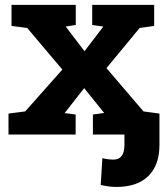

<svg xmlns="http://www.w3.org/2000/svg" viewBox="-20 -548 684 782"><path d="M14.6 0V-85.4L82.5 -94.2L233.9 -264.6L90.8 -434.1L26.9 -442.4V-528.3H288.6V-446.3L247.6 -439.9L324.2 -339.4L400.9 -439.9L355.5 -446.3V-528.3H607.9V-442.4L548.8 -434.1L413.6 -270.5L564.5 -94.2L629.4 -85.4V0H358.4V-81.5L404.3 -87.9L322.8 -189L243.2 -87.4L288.1 -81.5V0ZM454.1 213.4Q422.9 213.4 390.1 205.1L397 96.2Q421.4 102.1 441.4 102.1Q486.8 102.1 486.8 42.5V-43H629.4V42.5Q629.4 124.5 584.2 168.9Q539.1 213.4 454.1 213.4Z"/></svg>

Font: Roboto Slab
Style: Bold
Weight: 700
Designer: Google
Version: Version 2.000; ttfautohint (v1.8.1.43-b0c9)